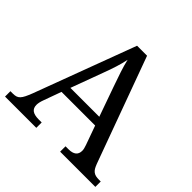

<svg xmlns="http://www.w3.org/2000/svg" viewBox="-177 -887 1060 1060"><g transform="rotate(45 352.5 -357.0)"><path d="M202.1 -238.8 164.1 -133.8Q159.7 -122.1 157.2 -110.6Q154.8 -99.1 154.8 -90.8Q154.8 -65.4 171.1 -53.7Q187.5 -42 221.2 -42H244.1V0H0V-42H19Q33.7 -42 43.9 -45.2Q54.2 -48.3 62.5 -57.1Q70.8 -65.9 78.4 -81.1Q85.9 -96.2 95.2 -120.1L316.9 -713.9H395L621.1 -95.2Q627 -79.6 633.1 -69.3Q639.2 -59.1 647.5 -53Q655.8 -46.9 666.5 -44.4Q677.2 -42 691.9 -42H705.1V0H430.2V-42H453.1Q513.2 -42 513.2 -89.8Q513.2 -98.1 511 -106.9Q508.8 -115.7 504.9 -127L464.8 -238.8ZM384.8 -463.9Q369.1 -508.3 356.2 -547.1Q343.3 -585.9 335 -622.1Q331.5 -604 326.9 -587.2Q322.3 -570.3 316.9 -552.7Q311.5 -535.2 304.7 -515.9Q297.9 -496.6 289.1 -473.1L221.2 -289.1H446.8Z"/></g></svg>

Font: Droid Serif
Style: Regular
Weight: 400
Version: Version 1.00 build 112